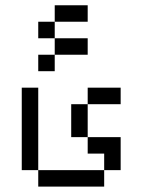

<svg xmlns="http://www.w3.org/2000/svg" viewBox="-20 -645 540 728"><path d="M437.5 -250V-312.5H312.5V-250H250Q250 -250 250 -125H312.5V-62.5H375V0H125V62.5H375V0H437.5Q437.5 0 437.5 -125H312.5Q312.5 -125 312.5 -250ZM312.5 -437.5V-500H187.5V-437.5H125V-375H187.5V-437.5ZM312.5 -562.5V-625H187.5V-562.5H125V-500H187.5V-562.5ZM125 0V-312.5H62.5V0Z"/></svg>

Font: UnifontExMono
Style: Regular
Weight: 500
Version: Version 15.0.06